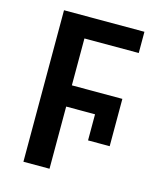

<svg xmlns="http://www.w3.org/2000/svg" viewBox="-108 -794 738 874"><g transform="rotate(15 261.0 -357.0)"><path d="M85 0V-714H464V-614H208V-393H446V-170H344V-293H208V0Z"/></g></svg>

Font: Noto Sans Display Medium
Style: Regular
Weight: 500
Designer: Monotype Design Team
Foundry: Monotype Imaging Inc.
Version: Version 1.900